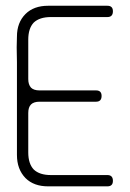

<svg xmlns="http://www.w3.org/2000/svg" viewBox="-20 -660 460 680"><path d="M360.4 -599.6Q200.2 -599.6 160.2 -599.6Q120.1 -599.6 99.6 -580.1Q80.1 -559.6 80.1 -519.5Q80.1 -480.5 80.1 -440.4Q80.1 -419.9 80.1 -410.2Q80.1 -400.4 80.1 -379.9Q80.1 -360.4 89.8 -349.6Q99.6 -339.8 120.1 -339.8Q160.2 -339.8 219.7 -339.8Q280.3 -339.8 320.3 -339.8Q339.8 -339.8 339.8 -320.3Q339.8 -299.8 320.3 -299.8Q280.3 -299.8 219.7 -299.8Q160.2 -299.8 120.1 -299.8Q99.6 -299.8 89.8 -290Q80.1 -280.3 80.1 -259.8Q80.1 -240.2 80.1 -230.5Q80.1 -219.7 80.1 -200.2Q80.1 -160.2 80.1 -120.1Q80.1 -80.1 99.6 -59.6Q120.1 -40 160.2 -40Q200.2 -40 360.4 -40Q379.9 -40 379.9 -19.5Q379.9 0 360.4 0Q200.2 0 150.4 0Q99.6 0 70.3 -29.3Q40 -60.5 40 -111.3Q40 -162.1 40 -200.2Q40 -219.7 40 -320.3Q40 -419.9 40 -440.4Q39.1 -464.8 39.1 -492.2Q39.1 -510.7 40 -530.3Q40 -580.1 70.3 -610.4Q99.6 -639.6 150.4 -639.6Q200.2 -639.6 360.4 -639.6Q379.9 -639.6 379.9 -620.1Q379.9 -599.6 360.4 -599.6Z"/></svg>

Font: Demofont
Style: Regular
Weight: 400
Version: Version 1.0